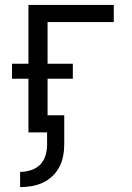

<svg xmlns="http://www.w3.org/2000/svg" viewBox="-20 -540 540 783"><path d="M62 223V161Q84 161 106 154Q128 147 143.5 131.5Q159 116 165.5 94Q172 72 172 50V0H96V-219H29V-280H96V-520H444V-450H174V-280H277V-219H174V-70H242V50Q242 73 237.5 96.5Q233 120 222 141Q211 162 193.5 178.5Q176 195 154.5 205Q133 215 109.5 219Q86 223 62 223Z"/></svg>

Font: Iosevka
Style: Regular
Weight: 400
Monospace: yes
Designer: Belleve Invis
Foundry: Belleve Invis
Version: Version 33.2.3; ttfautohint (v1.8.4)